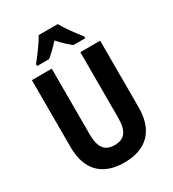

<svg xmlns="http://www.w3.org/2000/svg" viewBox="-222 -1052 1063 1181"><g transform="rotate(-30 310.0 -461.5)"><path d="M378 -933H243C221 -893 171 -825 139 -786V-773H224C248 -792 279 -821 310 -856C340 -821 371 -794 397 -773H481V-786C445 -831 402 -889 378 -933ZM553 -240V-714H412V-250C412 -152 380 -113 310 -113C243 -113 209 -150 209 -249V-714H68V-239C68 -77 152 10 309 10C470 10 553 -81 553 -240Z"/></g></svg>

Font: Noto Sans Devanagari Condensed
Style: Bold
Weight: 700
Width: 3
Designer: Jelle Bosma - Monotype Design Team
Foundry: Monotype Imaging Inc.
Version: Version 2.004